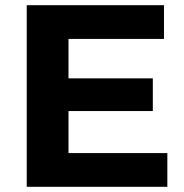

<svg xmlns="http://www.w3.org/2000/svg" viewBox="-20 -720 711 740"><path d="M625 -130V0H83V-700H612V-570H244V-418H569V-292H244V-130Z"/></svg>

Font: APTA Sans Regular
Style: Bold Italic
Weight: 700
Version: Version 7.200